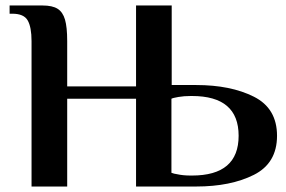

<svg xmlns="http://www.w3.org/2000/svg" viewBox="-20 -680 1044 700"><path d="M95 -530Q95 -581 81 -605.5Q67 -630 25 -630H15V-660H135Q171 -660 190 -648Q209 -636 217 -608.5Q225 -581 225 -530V-365H476V-660H606V-370H695Q821 -370 905.5 -327.5Q990 -285 990 -185Q990 -85 905.5 -42.5Q821 0 695 0H476V-320H225V0H95ZM680 -40Q850 -40 850 -185Q850 -330 680 -330H675Q651 -330 630.5 -326.5Q610 -323 605 -320V-50Q616 -46 625 -45Q647 -40 675 -40Z"/></svg>

Font: Philosopher
Style: Bold
Weight: 700
Designer: Jovanny Lemonad
Foundry: Jovanny Lemonad
Version: Version 2.000